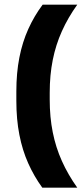

<svg xmlns="http://www.w3.org/2000/svg" viewBox="-20 -696 366 840"><path d="M197.5 -290.5V-260.5Q197.5 -183.5 210.8 -117.2Q224 -51 250.8 8.5Q277.5 68 318 125H165Q129 75.5 103.5 18.5Q78 -38.5 64.8 -106.2Q51.5 -174 51.5 -255V-296Q51.5 -377 64.8 -444.5Q78 -512 103.8 -569Q129.5 -626 166.5 -675.5H318Q277.5 -619 250.8 -559.5Q224 -500 210.8 -433.8Q197.5 -367.5 197.5 -290.5Z"/></svg>

Font: Anek Kannada Medium
Style: Bold
Weight: 700
Version: Version 1.003